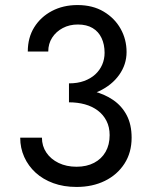

<svg xmlns="http://www.w3.org/2000/svg" viewBox="-20 -730 586 760"><path d="M253 -345Q321 -345 372 -369Q423 -393 452 -434Q481 -475 481 -524Q481 -574 457.5 -616Q434 -658 390.5 -684Q347 -710 287 -710Q230 -710 185.5 -686.5Q141 -663 115.5 -622Q90 -581 90 -526H171Q171 -557 186.5 -581Q202 -605 228.5 -619Q255 -633 288 -633Q323 -633 346.5 -619Q370 -605 382 -579.5Q394 -554 394 -521Q394 -496 384.5 -474Q375 -452 357 -435.5Q339 -419 313 -409.5Q287 -400 253 -400ZM283 10Q346 10 395 -14Q444 -38 472.5 -82Q501 -126 501 -185Q501 -237 481.5 -274Q462 -311 427.5 -334.5Q393 -358 348.5 -369Q304 -380 253 -380V-325Q287 -325 316 -317Q345 -309 367 -292.5Q389 -276 401.5 -251.5Q414 -227 414 -195Q414 -157 398 -129Q382 -101 352.5 -85.5Q323 -70 283 -70Q243 -70 212 -85Q181 -100 163.5 -126Q146 -152 146 -185H60Q60 -144 76 -108.5Q92 -73 121 -46.5Q150 -20 191 -5Q232 10 283 10Z"/></svg>

Font: Jost* Book
Style: Regular
Weight: 400
Version: Version 3.000